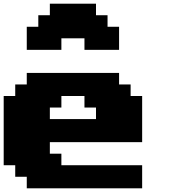

<svg xmlns="http://www.w3.org/2000/svg" viewBox="-20 -1020 915 1040"><path d="M125 0H750V-125H312.5V-187.5H250V-250H750V-500H687.5V-562.5H625V-625H125V-562.5H62.5V-500H0V-125H62.5V-62.5H125ZM500 -375H250V-437.5H312.5V-500H437.5V-437.5H500ZM437.5 -750H625V-875H562.5V-937.5H500V-1000H250V-937.5H187.5V-875H125V-750H312.5V-812.5H437.5Z"/></svg>

Font: Faithful 32x
Style: Bold
Weight: 400
Foundry: Faithful Resource Pack
Version: Version 1.0; January 27, 2023